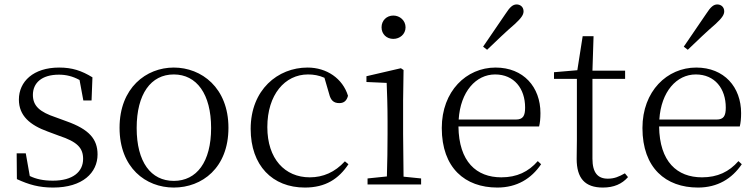

<svg xmlns="http://www.w3.org/2000/svg" viewBox="-20 -830 3402 864"><path d="M219 14C352 14 419 -53 419 -135C419 -204 381 -248 280 -284L231 -302C159 -326 128 -353 128 -403C128 -456 167 -494 245 -494C277 -494 307 -487 338 -470L355 -378H392L396 -482C347 -512 305 -526 246 -526C130 -526 65 -463 65 -382C65 -309 115 -267 195 -238L246 -219C328 -192 354 -164 354 -115C354 -57 308 -17 218 -17C175 -17 143 -24 114 -38L96 -140H55L56 -24C110 1 156 14 219 14Z M762 14C889 14 1008 -74 1008 -255C1008 -435 887 -526 762 -526C638 -526 518 -435 518 -255C518 -75 636 14 762 14ZM762 -16C659 -16 595 -101 595 -254C595 -407 659 -495 762 -495C865 -495 930 -407 930 -254C930 -101 865 -16 762 -16Z M1352 14C1445 14 1504 -25 1548 -91L1532 -104C1487 -55 1434 -32 1374 -32C1262 -32 1183 -115 1183 -258C1183 -404 1262 -495 1366 -495C1391 -495 1415 -491 1440 -480L1461 -408C1468 -379 1481 -366 1507 -366C1527 -366 1540 -376 1546 -399C1522 -477 1450 -526 1364 -526C1230 -526 1108 -426 1108 -250C1108 -85 1206 14 1352 14Z M1750 -655C1779 -655 1805 -676 1805 -707C1805 -738 1779 -760 1750 -760C1720 -760 1697 -738 1697 -707C1697 -676 1720 -655 1750 -655ZM1720 0H1875V-27L1796 -35L1794 -227V-378L1796 -515L1784 -523L1629 -487V-461L1720 -457C1722 -407 1724 -352 1724 -285V-227C1724 -173 1723 -91 1721 -36L1634 -27V0Z M2154 -620 2172 -606C2215 -647 2256 -687 2297 -722C2325 -748 2336 -763 2336 -779C2336 -799 2321 -810 2305 -810C2288 -810 2275 -799 2255 -768C2222 -719 2188 -670 2154 -620ZM2218 14C2306 14 2371 -26 2415 -91L2400 -105C2358 -57 2306 -32 2236 -32C2124 -32 2045 -102 2043 -261H2406C2410 -277 2412 -297 2412 -321C2412 -438 2336 -526 2210 -526C2079 -526 1968 -420 1968 -254C1968 -74 2073 14 2218 14ZM2044 -292C2052 -418 2122 -495 2208 -495C2294 -495 2343 -431 2343 -346C2343 -309 2334 -292 2301 -292Z M2693 14C2742 14 2779 -2 2806 -33L2792 -50C2765 -35 2745 -26 2715 -26C2670 -26 2646 -53 2646 -116V-475H2793V-512H2646L2651 -667H2602L2578 -514L2473 -505V-475H2576V-201C2576 -165 2575 -146 2575 -115C2575 -28 2612 14 2693 14Z M3057 -620 3075 -606C3118 -647 3159 -687 3200 -722C3228 -748 3239 -763 3239 -779C3239 -799 3224 -810 3208 -810C3191 -810 3178 -799 3158 -768C3125 -719 3091 -670 3057 -620ZM3121 14C3209 14 3274 -26 3318 -91L3303 -105C3261 -57 3209 -32 3139 -32C3027 -32 2948 -102 2946 -261H3309C3313 -277 3315 -297 3315 -321C3315 -438 3239 -526 3113 -526C2982 -526 2871 -420 2871 -254C2871 -74 2976 14 3121 14ZM2947 -292C2955 -418 3025 -495 3111 -495C3197 -495 3246 -431 3246 -346C3246 -309 3237 -292 3204 -292Z"/></svg>

Font: Noto Serif CJK KR Light
Style: Regular
Weight: 300
Designer: Ryoko NISHIZUKA 西塚涼子 (kana & ideographs); Frank Grießhammer (Latin, Greek & Cyrillic); Wenlong ZHANG 张文龙 (bopomofo); San
Foundry: Adobe
Version: Version 2.001;hotconv 1.1.0;makeotfexe 2.6.0